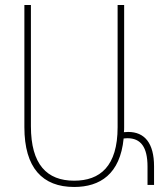

<svg xmlns="http://www.w3.org/2000/svg" viewBox="-20 -734 648 764"><path d="M275 10C378 10 458 -41 472 -183C476 -183 481 -184 487 -184C540 -184 567 -149 567 -71V2H593V-72C593 -165 555 -209 490 -209C484 -209 479 -208 473 -208C474 -214 474 -221 474 -227V-714H448V-228C448 -72 378 -15 275 -15C167 -15 103 -79 103 -232V-714H77V-228C77 -66 149 10 275 10Z"/></svg>

Font: Noto Sans Armenian Condensed Thin
Style: Regular
Weight: 100
Width: 3
Designer: Monotype Design Team
Foundry: Monotype Imaging Inc.
Version: Version 2.008